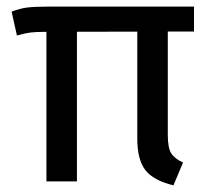

<svg xmlns="http://www.w3.org/2000/svg" viewBox="-20 -547 635 579"><path d="M532 -57 503 12Q442 -3 418 -34.5Q394 -66 394 -129V-468H486V-140Q486 -101 496.5 -84.5Q507 -68 532 -57ZM212 0H120V-472H212ZM31 -440 15 -512Q42 -522 63.5 -524.5Q85 -527 122 -527H565V-452L120 -451Q88 -451 72 -449Q56 -447 31 -440Z"/></svg>

Font: Fira Sans Variable
Style: Regular
Weight: 400
Designer: Carrois Corporate & Edenspiekermann AG
Foundry: Carrois Corporate GbR & Edenspiekermann AG
Version: Version 4.202